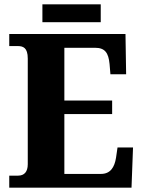

<svg xmlns="http://www.w3.org/2000/svg" viewBox="-20 -872 663 892"><path d="M177 -769H448V-852H177ZM23 0H591L598 -187H526L519 -139C512 -95 493 -64 449 -64H279V-342H501V-405H279V-650H422C468 -650 484 -626 489 -575L493 -527H566L563 -714H23V-658H62C87 -658 109 -651 109 -600V-109C109 -74 93 -56 64 -56H23Z"/></svg>

Font: Noto Serif Lao SemiCondensed ExtraBold
Style: Regular
Weight: 800
Width: 4
Designer: Monotype Design Team
Foundry: Monotype Imaging Inc.
Version: Version 2.003